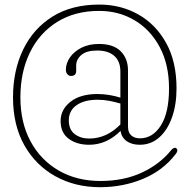

<svg xmlns="http://www.w3.org/2000/svg" viewBox="-20 -690 819 819"><path d="M577 -100Q631.5 -100 666.2 -154.8Q701 -209.5 701 -313Q701 -414.5 661.5 -488.8Q622 -563 554.5 -603.2Q487 -643.5 403 -643.5Q299 -643.5 223.5 -596.2Q148 -549 107.5 -465.8Q67 -382.5 67 -274.5Q67 -167.5 110.2 -87.2Q153.5 -7 230.5 37.5Q307.5 82 408.5 82Q507.5 82 584.5 46.5Q661.5 11 711 -50.5Q716.5 -57 722.5 -59Q728.5 -61 733 -56.5Q741.5 -48 729.5 -33Q675.5 37.5 590 73Q504.5 108.5 407 108.5Q300.5 108.5 216.5 62Q132.5 15.5 84 -70.2Q35.5 -156 35.5 -274.5Q35.5 -388.5 78.5 -478Q121.5 -567.5 203.5 -619Q285.5 -670.5 403.5 -670.5Q495.5 -670.5 570.2 -628.2Q645 -586 689 -506.2Q733 -426.5 733 -313.5Q733 -244 713.8 -189.5Q694.5 -135 659.2 -103.8Q624 -72.5 576 -72.5Q543 -72.5 521 -87.5Q499 -102.5 494 -131.5Q435 -72.5 360 -72.5Q308 -72.5 273.2 -98Q238.5 -123.5 238.5 -174Q238.5 -222.5 280.5 -255.8Q322.5 -289 396 -289Q420.5 -289 446.2 -284.8Q472 -280.5 493.5 -273.5V-384.5Q493.5 -429 467.2 -451.8Q441 -474.5 394.5 -474.5Q349 -474.5 327 -455.5Q305 -436.5 305 -410.5V-387.5Q305 -366 282.5 -366Q273.5 -366 267.2 -373.5Q261 -381 261 -392Q261 -420.5 278.8 -445.8Q296.5 -471 328.2 -486.8Q360 -502.5 402 -502.5Q464 -502.5 495 -471.2Q526 -440 526 -389.5V-149.5Q526 -125 539.8 -112.5Q553.5 -100 577 -100ZM273.5 -176.5Q273.5 -137 298.8 -118Q324 -99 360 -99Q434.5 -99 493.5 -159V-248.5Q471 -255 446.8 -259.8Q422.5 -264.5 395.5 -264.5Q339.5 -264.5 306.5 -241.2Q273.5 -218 273.5 -176.5Z"/></svg>

Font: Fraunces 72pt SuperSoft Thin
Style: Regular
Weight: 100
Version: Version 1.000;[b76b70a41]